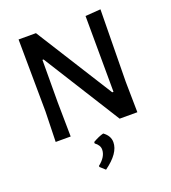

<svg xmlns="http://www.w3.org/2000/svg" viewBox="-159 -760 1005 1131"><g transform="rotate(-20 344.0 -194.5)"><path d="M602 -644 596 -192 599 0H488L186 -481H179L178 -215L181 0H87L92 -190L88 -642H197L500 -161H508L506 -637ZM367 49Q406 77 406 117Q406 186 310 255L279 227L278 220Q329 180 329 135Q329 108 300 87V78Q338 56 367 49Z"/></g></svg>

Font: Alegreya Sans Medium
Style: Regular
Weight: 500
Designer: Juan Pablo del Peral
Foundry: Huerta Tipografica
Version: Version 2.007